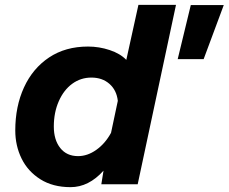

<svg xmlns="http://www.w3.org/2000/svg" viewBox="-20 -760 943 792"><path d="M501 -513 551 -740H706L548 0H398L407 -56Q346 12 271 12Q198 12 146.5 -20.5Q95 -53 69 -106Q43 -159 43 -222Q43 -321 79 -399.5Q115 -478 182.5 -523Q250 -568 343 -568Q389 -568 432.5 -553.5Q476 -539 501 -513ZM302 -116Q341 -116 377.5 -142Q414 -168 438 -212L466 -344Q461 -388 431.5 -414Q402 -440 357 -440Q313 -440 278 -414.5Q243 -389 222.5 -342.5Q202 -296 202 -238Q202 -183 228.5 -149.5Q255 -116 302 -116ZM767 -739H903L820 -516H713Z"/></svg>

Font: Azeret Mono
Style: Bold Italic
Weight: 700
Italic angle: -12°
Designer: Martin Vácha
Foundry: Displaay
Version: Version 1.000; Glyphs 3.0.3, build 3074